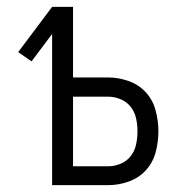

<svg xmlns="http://www.w3.org/2000/svg" viewBox="-20 -540 540 560"><path d="M132 0V-441L72 -361L33 -388L132 -520H193V-314H296Q326 -314 355.5 -303.5Q385 -293 405.5 -270.5Q426 -248 434 -217.5Q442 -187 442 -157Q442 -126 434 -96Q426 -66 405.5 -43.5Q385 -21 355.5 -10.5Q326 0 296 0ZM296 -55Q314 -55 332 -62.5Q350 -70 361.5 -85Q373 -100 377 -119Q381 -138 381 -157Q381 -176 377 -194.5Q373 -213 361.5 -228Q350 -243 332 -250.5Q314 -258 296 -258H193V-55Z"/></svg>

Font: Iosevka Fixed Light
Style: Regular
Weight: 300
Monospace: yes
Designer: Belleve Invis
Foundry: Belleve Invis
Version: Version 32.3.0